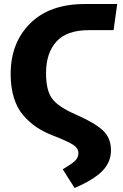

<svg xmlns="http://www.w3.org/2000/svg" viewBox="-20 -713 611 955"><path d="M351 222 292 129Q332 106 351 89Q370 72 370 49Q370 25 345 8Q320 -9 243 -39Q197 -57 162.5 -80Q128 -103 97 -138Q66 -173 49.5 -225.5Q33 -278 33 -345Q33 -500 130 -596.5Q227 -693 402 -693H563L545 -563H421Q312 -563 260.5 -506Q209 -449 209 -349Q209 -263 239.5 -222Q270 -181 360 -142Q451 -102 491.5 -64.5Q532 -27 532 35Q532 94 488.5 138Q445 182 351 222Z"/></svg>

Font: FiraGO
Style: Bold
Weight: 700
Designer: bBox Type
Foundry: bBox Type GmbH
Version: Version 1.001;PS 001.001;hotconv 1.0.88;makeotf.lib2.5.64775